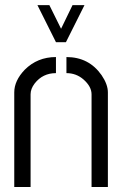

<svg xmlns="http://www.w3.org/2000/svg" viewBox="-20 -749 489 769"><path d="M129.9 -728.5H177.7L224.6 -633.8L270.5 -728.5H318.4L244.1 -580.1H204.1ZM37.1 0V-378.9Q37.1 -425.8 79.1 -469.7Q129.9 -520.5 204.1 -520.5V-456.1Q151.4 -456.1 119.1 -415Q102.5 -393.6 102.5 -371.1V0ZM246.1 -456.1V-520.5Q335.9 -520.5 386.7 -448.2Q412.1 -411.1 412.1 -378.9V0H346.7V-371.1Q346.7 -402.3 314.5 -430.7Q285.2 -456.1 246.1 -456.1Z"/></svg>

Font: Post No Bills Colombo Medium
Style: Regular
Weight: 500
Designer: Kosala Senevirathne, Siva Puranthara, Lasantha Premarathna, Tharique Azeez
Foundry: Mooniak
Version: Version 1.220 ; ttfautohint (v1.6)